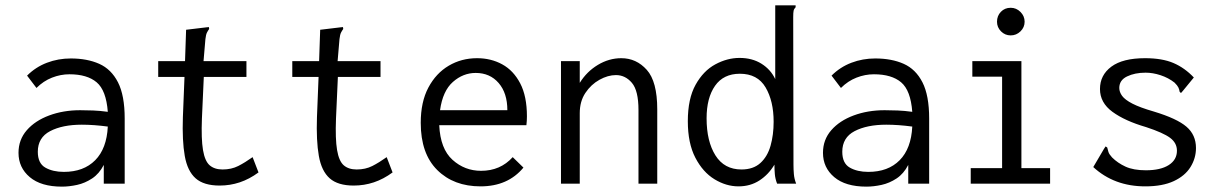

<svg xmlns="http://www.w3.org/2000/svg" viewBox="-20 -685 4540 716"><path d="M211 11Q133 11 91 -24.5Q49 -60 49 -115Q49 -164 80 -199.5Q111 -235 163.5 -254.5Q216 -274 279 -274Q302 -274 327.5 -273Q353 -272 382 -268Q376 -348 340.5 -378Q305 -408 239 -408Q206 -408 174 -395.5Q142 -383 116 -357L81 -403Q113 -435 155 -451Q197 -467 244 -467Q305 -467 350 -447Q395 -427 420 -378Q445 -329 445 -243V0H367V-70Q350 -37 323.5 -19.5Q297 -2 267.5 4.5Q238 11 211 11ZM121 -119Q121 -76 149 -60Q177 -44 218 -44Q292 -44 335 -87.5Q378 -131 382 -213Q330 -220 285 -220Q213 -220 167 -196Q121 -172 121 -119Z M799 7Q740 7 709.5 -20Q679 -47 669 -103.5Q659 -160 662 -248L668 -398H570V-457H670L674 -574L749 -583L759 -584L760 -577Q755 -570 751.5 -563Q748 -556 746 -539L739 -457H899V-398H740L733 -243Q730 -167 737 -125.5Q744 -84 762 -68.5Q780 -53 810 -53Q843 -53 868.5 -66Q894 -79 922 -99L944 -42Q910 -17 874 -5Q838 7 799 7Z M1299 7Q1240 7 1209.5 -20Q1179 -47 1169 -103.5Q1159 -160 1162 -248L1168 -398H1070V-457H1170L1174 -574L1249 -583L1259 -584L1260 -577Q1255 -570 1251.5 -563Q1248 -556 1246 -539L1239 -457H1399V-398H1240L1233 -243Q1230 -167 1237 -125.5Q1244 -84 1262 -68.5Q1280 -53 1310 -53Q1343 -53 1368.5 -66Q1394 -79 1422 -99L1444 -42Q1410 -17 1374 -5Q1338 7 1299 7Z M1772 10Q1672 10 1610.5 -51Q1549 -112 1549 -227Q1549 -305 1577.5 -358.5Q1606 -412 1653.5 -440Q1701 -468 1759 -468Q1811 -468 1853 -445Q1895 -422 1920 -374Q1945 -326 1945 -251Q1945 -243 1944.5 -234.5Q1944 -226 1943 -218H1618Q1622 -130 1667.5 -89Q1713 -48 1774 -48Q1846 -48 1892 -99L1932 -60Q1874 10 1772 10ZM1621 -274H1872Q1872 -338 1839.5 -375.5Q1807 -413 1754 -413Q1707 -413 1669 -379.5Q1631 -346 1621 -274Z M2072 0V-457H2142V-376Q2168 -418 2209.5 -443Q2251 -468 2297 -468Q2353 -468 2392 -424.5Q2431 -381 2431 -277V0H2361V-275Q2361 -347 2336.5 -376Q2312 -405 2277 -405Q2247 -405 2215.5 -387.5Q2184 -370 2163 -338.5Q2142 -307 2142 -263V0Z M2734 10Q2688 10 2644.5 -16.5Q2601 -43 2573 -97Q2545 -151 2545 -233Q2545 -317 2574 -369Q2603 -421 2647.5 -445Q2692 -469 2738 -469Q2785 -469 2819.5 -447.5Q2854 -426 2871 -390V-665H2947V-658Q2941 -652 2939.5 -645Q2938 -638 2938 -621L2939 -71Q2939 -53 2940.5 -35.5Q2942 -18 2949 0H2878Q2871 -18 2869.5 -35.5Q2868 -53 2868 -71Q2846 -34 2812 -12Q2778 10 2734 10ZM2745 -53Q2789 -53 2815.5 -77Q2842 -101 2853.5 -141.5Q2865 -182 2865 -231Q2865 -308 2835 -359Q2805 -410 2739 -410Q2678 -410 2646.5 -365Q2615 -320 2615 -244Q2615 -158 2648 -105.5Q2681 -53 2745 -53Z M3211 11Q3133 11 3091 -24.5Q3049 -60 3049 -115Q3049 -164 3080 -199.5Q3111 -235 3163.5 -254.5Q3216 -274 3279 -274Q3302 -274 3327.5 -273Q3353 -272 3382 -268Q3376 -348 3340.5 -378Q3305 -408 3239 -408Q3206 -408 3174 -395.5Q3142 -383 3116 -357L3081 -403Q3113 -435 3155 -451Q3197 -467 3244 -467Q3305 -467 3350 -447Q3395 -427 3420 -378Q3445 -329 3445 -243V0H3367V-70Q3350 -37 3323.5 -19.5Q3297 -2 3267.5 4.5Q3238 11 3211 11ZM3121 -119Q3121 -76 3149 -60Q3177 -44 3218 -44Q3292 -44 3335 -87.5Q3378 -131 3382 -213Q3330 -220 3285 -220Q3213 -220 3167 -196Q3121 -172 3121 -119Z M3600 0V-58H3717V-399H3606V-457H3789V-58H3896V0ZM3749 -553Q3728 -553 3713 -568Q3698 -583 3698 -604Q3698 -626 3712.5 -641Q3727 -656 3749 -656Q3770 -656 3785.5 -640.5Q3801 -625 3801 -604Q3801 -583 3785.5 -568Q3770 -553 3749 -553Z M4251 10Q4135 10 4057 -62L4097 -130L4103 -139L4109 -135Q4111 -127 4113.5 -118.5Q4116 -110 4127 -98Q4148 -77 4177.5 -63.5Q4207 -50 4253 -50Q4308 -50 4338.5 -69.5Q4369 -89 4369 -123Q4369 -152 4343.5 -171Q4318 -190 4254 -211Q4175 -234 4128.5 -268Q4082 -302 4082 -353Q4082 -405 4124.5 -436.5Q4167 -468 4250 -468Q4314 -468 4356 -450Q4398 -432 4432 -396L4391 -346L4384 -338L4379 -343Q4378 -351 4374.5 -358.5Q4371 -366 4360 -377Q4337 -395 4308 -404.5Q4279 -414 4252 -414Q4212 -414 4183 -400Q4154 -386 4154 -357Q4154 -342 4164.5 -327.5Q4175 -313 4203 -298.5Q4231 -284 4283 -269Q4369 -243 4404.5 -212.5Q4440 -182 4440 -133Q4440 -95 4419.5 -62Q4399 -29 4357 -9.5Q4315 10 4251 10Z"/></svg>

Font: Inconsolata Nerd Font Mono
Style: Regular
Weight: 400
Monospace: yes
Designer: Raph Levien, Cyreal, Brenton Simpson
Foundry: Raph Levien, Cyreal, Google
Version: Version 3.000; ttfautohint (v1.8.3);Nerd Fonts 3.0.2